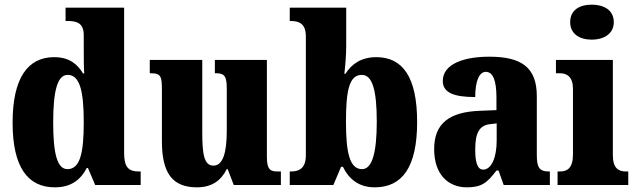

<svg xmlns="http://www.w3.org/2000/svg" viewBox="-20 -793 2731 823"><path d="M215 10C283 10 325 -21 352 -73H357L388 0H583V-58H575C532 -58 512 -75 512 -137V-760H261V-703H269C307 -703 339 -696 339 -642V-590C339 -551 339 -508 341 -478H336C312 -518 277 -548 212 -548C100 -548 34 -460 34 -267C34 -75 100 10 215 10ZM269 -68C225 -68 208 -135 208 -268C208 -400 225 -472 270 -472C323 -472 339 -400 339 -269C339 -136 323 -68 269 -68Z M824 10C887 10 927 -18 952 -68H956L982 0H1184V-58H1173C1143 -58 1124 -61 1124 -119V-536H901V-479H904C935 -479 952 -474 952 -418V-232C952 -140 936 -83 895 -83C855 -83 847 -131 847 -226V-536H622V-479H626C671 -479 674 -464 674 -407V-188C674 -55 716 10 824 10Z M1586 10C1704 10 1768 -76 1768 -270C1768 -463 1706 -548 1593 -548C1527 -548 1486 -517 1461 -477H1456C1460 -508 1464 -558 1464 -595V-760H1222V-703H1225C1262 -703 1291 -692 1291 -637V-127C1291 -67 1257 -58 1227 -58H1222V0H1409L1442 -78H1450C1475 -26 1518 10 1586 10ZM1532 -68C1478 -68 1463 -141 1463 -271C1463 -406 1477 -472 1531 -472C1576 -472 1595 -407 1595 -272C1595 -141 1576 -68 1532 -68Z M1981 10C2044 10 2068 -9 2108 -62H2117L2139 0H2337V-58H2333C2293 -58 2281 -74 2281 -128V-381C2281 -506 2213 -550 2077 -550C1969 -550 1878 -519 1878 -446C1878 -397 1923 -377 2017 -377C2017 -447 2035 -485 2062 -485C2093 -485 2108 -449 2108 -374V-321L2036 -318C1906 -313 1841 -264 1841 -154C1841 -42 1904 10 1981 10ZM2051 -66C2027 -66 2017 -96 2017 -151C2017 -221 2033 -256 2082 -261L2109 -264V-191C2109 -116 2086 -66 2051 -66Z M2517 -623C2568 -623 2611 -648 2611 -698C2611 -750 2568 -773 2517 -773C2464 -773 2424 -750 2424 -698C2424 -648 2464 -623 2517 -623ZM2370 0H2673V-58H2663C2630 -58 2607 -73 2607 -128V-536H2363V-479H2380C2411 -479 2436 -463 2436 -412V-131C2436 -74 2413 -58 2380 -58H2370Z"/></svg>

Font: Noto Serif Georgian Condensed Black
Style: Regular
Weight: 900
Width: 3
Designer: Monotype Design Team, Akaki Razmadze
Foundry: Google LLC
Version: Version 2.003